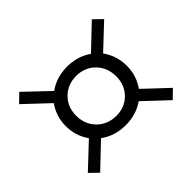

<svg xmlns="http://www.w3.org/2000/svg" viewBox="-111 -624 782 782"><g transform="rotate(-45 280.0 -233.0)"><path d="M424 -130 525 -35 489 0 388 -95Q342 -63 282 -63Q220 -63 173 -97L71 0L35 -35L138 -132Q106 -177 106 -233Q106 -289 138 -334L35 -431L71 -466L174 -368Q220 -401 281 -401Q341 -401 387 -369L489 -466L525 -431L423 -335Q456 -289 456 -231Q456 -175 424 -130ZM395 -231Q395 -282 362.5 -315Q330 -348 281 -348Q231 -348 198.5 -315.5Q166 -283 166 -233Q166 -183 199 -150Q232 -117 282 -117Q331 -117 363 -149.5Q395 -182 395 -231Z"/></g></svg>

Font: Ysabeau
Style: Regular
Weight: 400
Designer: Christian Thalmann (Catharsis Fonts)
Version: Version 0.003